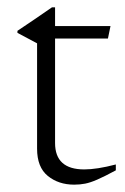

<svg xmlns="http://www.w3.org/2000/svg" viewBox="-20 -497 341 523"><path d="M130 -107.5Q130 -35.5 209.5 -35.5Q244 -35.5 295.5 -49V-33Q264 -16 245 -7.8Q226 0.5 212 3.2Q198 6 182 6Q139.5 6 110.2 -17.8Q81 -41.5 81 -92V-379L27.5 -407.5V-413Q50.5 -428.5 75 -445Q99.5 -461.5 121.5 -477H130V-426H281L274 -392H130Z"/></svg>

Font: Newsreader Text Light
Style: Regular
Weight: 300
Designer: Hugues Gentile
Foundry: Production Type
Version: Version 1.002